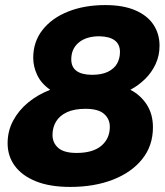

<svg xmlns="http://www.w3.org/2000/svg" viewBox="-20 -729 649 757"><path d="M257 8Q176.5 8 121.5 -14.2Q66.5 -36.5 38.2 -75.2Q10 -114 10 -164Q10 -212.5 31.8 -253.2Q53.5 -294 91.2 -325Q129 -356 178 -375Q142.5 -399.5 126.8 -433Q111 -466.5 111 -501Q111 -564.5 147.8 -611.2Q184.5 -658 248.8 -683.5Q313 -709 395 -709Q465.5 -709 513.2 -688.5Q561 -668 585 -631.8Q609 -595.5 609 -549Q609 -509.5 593.5 -476.2Q578 -443 552 -417.5Q526 -392 494 -375Q534 -354.5 558.5 -316.8Q583 -279 583 -227Q583 -154.5 540.8 -101.8Q498.5 -49 425 -20.5Q351.5 8 257 8ZM342 -434Q381 -434 405.5 -446Q430 -458 441.5 -478.2Q453 -498.5 453 -524Q453 -584 372 -586Q320.5 -586 290.8 -561.5Q261 -537 261 -495Q261 -435 342 -434ZM282 -126Q346 -126 379.5 -154.2Q413 -182.5 413 -229Q413 -260 390.2 -280Q367.5 -300 317 -300Q272.5 -300 243.8 -286.5Q215 -273 201 -249.8Q187 -226.5 187 -197Q187 -166 209.5 -146Q232 -126 282 -126Z"/></svg>

Font: Argentum Novus
Style: Bold Italic
Weight: 700
Designer: Julieta Ulanovsky (font) & Cristiano Sobral (main changes)
Foundry: Julieta Ulanovsky (font) & Cristiano Sobral (main changes)
Version: Version 3.00;November 27, 2020;FontCreator 13.0.0.2655 64-bi